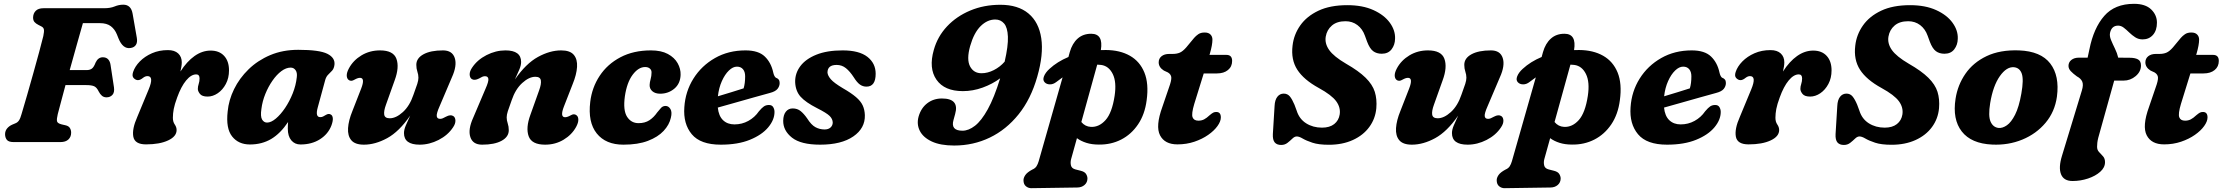

<svg xmlns="http://www.w3.org/2000/svg" viewBox="-20 -743 11622 1004"><path d="M153 -651.5Q153.5 -673 167 -686.5Q180.5 -700 207.5 -700H524.5Q557 -700 579.2 -709.2Q601.5 -718.5 624.5 -718.5Q665.5 -718.5 673.5 -671L695.5 -545Q699.5 -521.5 690.5 -508Q681.5 -494.5 662.5 -492Q622.5 -485.5 599.5 -542.5L591.5 -562.5Q580.5 -590 559.5 -606Q538.5 -622 502 -622H413.5Q400.5 -576 381.8 -510Q363 -444 344.5 -376.5H433.5Q449 -376.5 459.8 -383.8Q470.5 -391 480 -416Q493 -443.5 517.5 -443.5Q535.5 -443.5 545.5 -432.8Q555.5 -422 558 -404L576 -286Q579.5 -259.5 567.8 -246.8Q556 -234 537 -234Q522.5 -234 512.8 -242.5Q503 -251 496.5 -264Q486 -286 472.2 -292Q458.5 -298 431.5 -298H322.5Q309.5 -249.5 298.8 -209.5Q288 -169.5 282 -146Q276 -121 278 -109.5Q280 -98 302.5 -92.5L322 -88Q338.5 -84.5 345.2 -74Q352 -63.5 352 -49Q352 -27.5 337.8 -13.8Q323.5 0 295.5 0H52Q25 0 15.8 -11.8Q6.5 -23.5 6.5 -42Q7 -59 17 -71.2Q27 -83.5 43.5 -91L60 -98Q72 -102.5 79.2 -113.2Q86.5 -124 92.5 -146Q105.5 -189 121.8 -245.8Q138 -302.5 154.5 -361.2Q171 -420 184.8 -471Q198.5 -522 206.5 -554.5Q211.5 -578.5 209.5 -589Q207.5 -599.5 196 -605L180.5 -613Q167.5 -619.5 160.2 -628Q153 -636.5 153 -651.5Z M700 -324Q689 -324.5 679 -334.8Q669 -345 676 -366.5Q685.5 -395.5 711.2 -421.8Q737 -448 774.5 -464.5Q812 -481 858 -481Q893 -481 911.8 -463.5Q930.5 -446 930.5 -417Q930.5 -406.5 928.5 -394.5Q926.5 -382.5 923.5 -369Q957 -421.5 997.2 -450Q1037.5 -478.5 1081.5 -478.5Q1126.5 -478.5 1152 -450.8Q1177.5 -423 1177.5 -375Q1177.5 -335 1161 -304Q1144.5 -273 1118.8 -255.5Q1093 -238 1065.5 -238Q1036.5 -238 1025.5 -252Q1014.5 -266 1014.5 -278Q1014.5 -291 1019 -304.2Q1023.5 -317.5 1023.5 -333Q1023.5 -354 1006 -354Q979.5 -354 953.2 -322.2Q927 -290.5 906.5 -233.5Q893 -197 888.5 -173Q884 -149 884 -127Q884 -106 893.8 -92Q903.5 -78 903.5 -63Q903.5 -29.5 859.2 -8.8Q815 12 743.5 12Q685 12 677.2 -28Q669.5 -68 698 -132L757.5 -275.5Q786.5 -345 751 -345Q739.5 -345 728 -336Q722 -331 714.5 -327.2Q707 -323.5 700 -324Z M1641.5 -181Q1627.5 -130.5 1654.5 -130.5Q1663.5 -130.5 1669.5 -133.8Q1675.5 -137 1684 -142Q1698.5 -151 1710 -144Q1718.5 -139.5 1720.2 -125.8Q1722 -112 1713.5 -88Q1696.5 -42.5 1653.5 -15Q1610.5 12.5 1551 12.5Q1521.5 12.5 1503.2 -9.2Q1485 -31 1485 -70Q1485 -88.5 1486.5 -105Q1446.5 -45 1398 -16.2Q1349.5 12.5 1287 12.5Q1227 12.5 1193.8 -29.5Q1160.5 -71.5 1170.5 -160Q1176 -219.5 1204 -276.8Q1232 -334 1279.8 -380.5Q1327.5 -427 1393 -454.8Q1458.5 -482.5 1539.5 -482.5Q1650 -482.5 1691.5 -461.8Q1733 -441 1729 -404.5Q1726.5 -384.5 1716.8 -373.8Q1707 -363 1696.5 -353Q1686 -343 1681 -326ZM1347 -174Q1341 -134 1350.5 -118Q1360 -102 1376.5 -102Q1397.5 -102 1422.5 -123Q1447.5 -144 1470.8 -178.5Q1494 -213 1510.8 -255Q1527.5 -297 1532 -339.5Q1535 -363 1525.5 -376.2Q1516 -389.5 1500 -389.5Q1476 -389.5 1451.2 -371Q1426.5 -352.5 1404.8 -321.2Q1383 -290 1367.5 -251.8Q1352 -213.5 1347 -174Z M2350.5 -136Q2361 -129 2361.5 -112.5Q2362 -96 2349 -77Q2322 -36 2273.5 -11.2Q2225 13.5 2174.5 13.5Q2092.5 13.5 2092.5 -47Q2092.5 -65.5 2102.5 -88.2Q2112.5 -111 2125 -138.5Q2067 -54.5 2004.5 -20.5Q1942 13.5 1883 13.5Q1836.5 13.5 1817 -9.8Q1797.5 -33 1800 -73Q1802.5 -113 1823 -163L1868.5 -279.5Q1890.5 -336 1862.5 -336Q1851 -336 1834 -326.5Q1815.5 -315 1802.5 -325.5Q1793.5 -333 1793.2 -348.5Q1793 -364 1804.5 -385.5Q1827 -427.5 1870.2 -453.5Q1913.5 -479.5 1967 -479.5Q2037 -479.5 2053 -435.5Q2069 -391.5 2044 -323.5L1998.5 -196Q1986 -162 1989.2 -143.2Q1992.5 -124.5 2018 -124.5Q2051 -124.5 2086.8 -157Q2122.5 -189.5 2142 -247.5Q2156 -285.5 2162 -304.2Q2168 -323 2168 -336.5Q2168 -352.5 2162.5 -368.5Q2157 -384.5 2157 -404Q2157 -438.5 2194.2 -459Q2231.5 -479.5 2296.5 -479.5Q2345 -479.5 2358 -439.8Q2371 -400 2343 -338.5L2279 -188Q2262 -150 2263.8 -135.8Q2265.5 -121.5 2281.5 -121.5Q2288.5 -121.5 2295.5 -124.5Q2302.5 -127.5 2312.5 -133Q2336 -145.5 2350.5 -136Z M2447 -329.5Q2436.5 -337 2436 -353.5Q2435.5 -370 2448.5 -389Q2475.5 -430 2524 -454.8Q2572.5 -479.5 2623 -479.5Q2705 -479.5 2705 -419Q2705 -400.5 2695 -377.8Q2685 -355 2672.5 -327.5Q2730.5 -411 2793 -445.2Q2855.5 -479.5 2914.5 -479.5Q2961 -479.5 2980.5 -456.2Q3000 -433 2997.5 -393Q2995 -353 2974.5 -303L2929 -186.5Q2907 -130 2935 -130Q2946.5 -130 2963.5 -139.5Q2982 -151 2995 -140Q3004 -133 3004.2 -117.2Q3004.5 -101.5 2993 -80Q2970.5 -38.5 2927.2 -12.5Q2884 13.5 2830.5 13.5Q2760.5 13.5 2744.5 -30.5Q2728.5 -74.5 2753.5 -142.5L2799 -270Q2811.5 -304 2808.2 -322.8Q2805 -341.5 2779.5 -341.5Q2746.5 -341.5 2710.8 -309Q2675 -276.5 2655.5 -218.5Q2641.5 -180 2635.5 -161.5Q2629.5 -143 2629.5 -129Q2629.5 -113.5 2635 -97.5Q2640.5 -81.5 2640.5 -62Q2640.5 -27.5 2603.2 -7Q2566 13.5 2501 13.5Q2452.5 13.5 2439.5 -26.2Q2426.5 -66 2454.5 -127.5L2518.5 -278Q2535.5 -316 2533.8 -330.2Q2532 -344.5 2516 -344.5Q2509 -344.5 2502 -341.5Q2495 -338.5 2485 -332.5Q2461.5 -320.5 2447 -329.5Z M3353.5 -392.5Q3318.5 -392.5 3288.2 -352Q3258 -311.5 3247.5 -239Q3237.5 -166 3259 -132.5Q3280.5 -99 3319 -99Q3352.5 -99 3375.8 -114.2Q3399 -129.5 3416.5 -155Q3427 -167.5 3436.2 -178.2Q3445.5 -189 3460.5 -189Q3476 -189 3485.8 -172.8Q3495.5 -156.5 3488 -127Q3480 -90.5 3450.2 -58.5Q3420.5 -26.5 3368.2 -6.5Q3316 13.5 3240 13.5Q3147.5 13.5 3100.5 -45.2Q3053.5 -104 3066.5 -210.5Q3075.5 -285.5 3115.8 -346.5Q3156 -407.5 3224.2 -443.5Q3292.5 -479.5 3384 -479.5Q3437.5 -479.5 3472.2 -460.8Q3507 -442 3523.5 -412.5Q3540 -383 3539 -351.5Q3537.5 -305.5 3506 -279.2Q3474.5 -253 3432 -253Q3406.5 -253 3391.5 -265.8Q3376.5 -278.5 3377 -298.5Q3377.5 -312.5 3382.2 -329.2Q3387 -346 3387 -363.5Q3387.5 -376.5 3378.2 -384.5Q3369 -392.5 3353.5 -392.5Z M4030 -157.5Q4030 -116.5 3997 -77Q3964 -37.5 3901.2 -12Q3838.5 13.5 3749 13.5Q3643 13.5 3597.5 -41Q3552 -95.5 3558.5 -182.5Q3564 -265 3606.2 -332.2Q3648.5 -399.5 3718.8 -439.5Q3789 -479.5 3878.5 -479.5Q3946 -479.5 3979.2 -447.5Q4012.5 -415.5 4023.5 -363.5Q4025.5 -354 4029.5 -346Q4033.5 -338 4038.5 -336Q4046.5 -333.5 4051.8 -327Q4057 -320.5 4057 -309Q4057 -292.5 4046 -278.5Q4035 -264.5 4006 -257Q3971 -247.5 3923 -234Q3875 -220.5 3824.8 -206.2Q3774.5 -192 3733.5 -180.5Q3738 -136.5 3761 -114.5Q3784 -92.5 3820.5 -92.5Q3860 -92.5 3893.2 -110.8Q3926.5 -129 3948.5 -161Q3964 -179.5 3975 -186.8Q3986 -194 4001 -194Q4016.5 -194 4023.2 -182.8Q4030 -171.5 4030 -157.5ZM3833.5 -394.5Q3812.5 -394.5 3791.5 -374.2Q3770.5 -354 3754.8 -319Q3739 -284 3734 -239.5Q3768 -249.5 3804.2 -260.8Q3840.5 -272 3868.5 -281Q3876.5 -306.5 3876.5 -344Q3876.5 -367.5 3865.2 -381Q3854 -394.5 3833.5 -394.5Z M4292 -66Q4312 -66 4323.2 -76.5Q4334.5 -87 4334.5 -102.5Q4334 -121 4318.5 -136.5Q4303 -152 4252.5 -177.5Q4192.5 -208 4166.2 -237.5Q4140 -267 4138 -313.5Q4137 -359.5 4165 -397Q4193 -434.5 4248.8 -457Q4304.5 -479.5 4386.5 -479.5Q4472.5 -479.5 4515.8 -445.8Q4559 -412 4559 -357.5Q4559 -290 4511 -290Q4492 -290 4476.8 -300.8Q4461.5 -311.5 4444 -339.5Q4424.5 -369.5 4403.5 -386.5Q4382.5 -403.5 4355 -403.5Q4307 -403.5 4307 -363.5Q4308.5 -347 4324.8 -328.2Q4341 -309.5 4387 -282Q4431.5 -256.5 4456.2 -235.2Q4481 -214 4491.2 -191.8Q4501.5 -169.5 4502.5 -141Q4504.5 -72.5 4442 -29.5Q4379.5 13.5 4268.5 13.5Q4168 13.5 4121.5 -23.2Q4075 -60 4075.5 -111.5Q4076 -142.5 4089.5 -159.2Q4103 -176 4125 -176Q4149.5 -176 4166.8 -162Q4184 -148 4201 -123.5Q4222 -90 4244 -78Q4266 -66 4292 -66Z M4969.5 18Q4897.5 18 4852.2 -3.2Q4807 -24.5 4789.8 -59Q4772.5 -93.5 4783.5 -133.5Q4796.5 -178.5 4829 -203.2Q4861.5 -228 4905.5 -228Q4998 -228 4974.5 -146.5L4966 -115.5Q4950 -59.5 5013 -59.5Q5045 -59.5 5078.5 -85.5Q5112 -111.5 5145.2 -171.5Q5178.5 -231.5 5210 -333.5Q5169.5 -303.5 5118.5 -285Q5067.5 -266.5 5015 -266.5Q4918.5 -266.5 4877 -326.2Q4835.5 -386 4863 -482Q4882.5 -552 4932.2 -605Q4982 -658 5053.8 -688Q5125.5 -718 5211 -718Q5303.5 -718 5358 -672.5Q5412.5 -627 5425 -542.8Q5437.5 -458.5 5404 -342Q5371 -225.5 5306.5 -145.2Q5242 -65 5155.8 -23.5Q5069.5 18 4969.5 18ZM5053 -502Q5033.5 -432 5052.5 -396Q5071.5 -360 5112.5 -360Q5144.5 -360 5177 -376.5Q5209.5 -393 5233.5 -420.5Q5252.5 -503 5250.5 -551.2Q5248.5 -599.5 5230.5 -620.2Q5212.5 -641 5184.5 -641Q5143 -641 5108 -606.5Q5073 -572 5053 -502Z M5504 -314.5Q5487.5 -301.5 5470 -301.8Q5452.5 -302 5442.5 -313Q5431.5 -324.5 5439.2 -344.2Q5447 -364 5468 -383Q5508.5 -420.5 5567 -445L5574 -470.5Q5587 -516 5615.2 -541.2Q5643.5 -566.5 5686 -566.5Q5750.5 -566.5 5736.5 -481Q5750 -481.5 5763 -481.5Q5836.5 -481 5888.5 -451.5Q5940.5 -422 5964.2 -363.8Q5988 -305.5 5976 -218.5Q5966.5 -145 5931.2 -92.8Q5896 -40.5 5842.8 -13.2Q5789.5 14 5725.5 13Q5689.5 13 5661 4Q5632.5 -5 5611.5 -20.5L5581 89Q5576.5 106 5580.2 122Q5584 138 5604 143L5631.5 150Q5651.5 155 5658.8 166.2Q5666 177.5 5666.5 189.5Q5666.5 211 5651.2 224.2Q5636 237.5 5612.5 237.5L5374 241Q5358 241.5 5345 231.2Q5332 221 5332 199Q5332 186.5 5341.8 172.2Q5351.5 158 5377.5 144Q5393 137.5 5400 126.5Q5407 115.5 5411.5 100L5536.5 -338.5Q5520.5 -327.5 5504 -314.5ZM5684.5 -79.5Q5727.5 -77.5 5761.2 -115.2Q5795 -153 5808.5 -241.5Q5819.5 -314 5798.8 -356Q5778 -398 5738 -403.5Q5728 -405 5717.5 -405L5634.5 -105Q5654 -81 5684.5 -79.5Z M6087.5 -364 6066 -374Q6039 -391 6039 -417Q6039 -437 6054 -449Q6069 -461 6094 -461H6111.5Q6134 -461 6149.5 -467.8Q6165 -474.5 6183 -495L6224.5 -545Q6233.5 -555.5 6246.2 -564.2Q6259 -573 6279.5 -573Q6299.5 -573 6309.8 -562.5Q6320 -552 6320 -536Q6320 -508 6306.5 -462L6304.5 -456H6393Q6423 -456 6423 -424.5Q6423 -394.5 6401.2 -376.8Q6379.5 -359 6343.5 -359H6274.5L6225 -199.5Q6209.5 -147.5 6216.2 -129.8Q6223 -112 6246.5 -112Q6263.5 -112 6276.5 -118.8Q6289.5 -125.5 6306 -141Q6318 -151 6324.5 -154.2Q6331 -157.5 6340 -157.5Q6364 -157.5 6364 -129Q6364 -108.5 6346.5 -84Q6329 -59.5 6298 -37.8Q6267 -16 6225.8 -2Q6184.5 12 6137 12Q6070.5 12 6046 -35.5Q6021.5 -83 6058 -183.5L6093 -286Q6105.5 -320 6105 -336.8Q6104.5 -353.5 6087.5 -364Z M6929 14Q6875 14 6842.8 3.2Q6810.5 -7.5 6792 -18.5Q6773.5 -29.5 6761 -29.5Q6749.5 -29.5 6738 -18.2Q6726.5 -7 6712.5 4Q6698.5 15 6679.5 15Q6657 15 6645.8 1.8Q6634.5 -11.5 6636 -42L6645 -189Q6646.5 -220.5 6659.5 -237Q6672.5 -253.5 6693 -253.5Q6712.5 -253.5 6724.8 -238.8Q6737 -224 6749 -195.5L6760.5 -164.5Q6774 -121 6810 -98.2Q6846 -75.5 6893 -75.5Q6933 -75.5 6956.8 -94.2Q6980.5 -113 6985.5 -144.5Q6991 -181 6967.2 -213.5Q6943.5 -246 6876 -283Q6797.5 -326 6763.8 -378.5Q6730 -431 6739 -504.5Q6745.5 -562 6779.2 -610Q6813 -658 6874.2 -687Q6935.5 -716 7025.5 -716Q7105.5 -716 7162 -690.2Q7218.5 -664.5 7247.8 -624Q7277 -583.5 7275 -540Q7274.5 -508.5 7256.8 -485.2Q7239 -462 7205.5 -462Q7178.5 -462 7160.5 -475.5Q7142.5 -489 7129 -524.5L7117.5 -556Q7105 -591.5 7078.2 -611.8Q7051.5 -632 7016 -632Q6971 -632 6944.8 -609.5Q6918.5 -587 6912.5 -551.5Q6906.5 -515.5 6930.5 -481.5Q6954.5 -447.5 7018.5 -410Q7085 -372 7121 -336.5Q7157 -301 7169 -262.8Q7181 -224.5 7177 -177Q7172 -122 7140.2 -78.8Q7108.5 -35.5 7054.2 -10.8Q7000 14 6929 14Z M7830.5 -136Q7841 -129 7841.5 -112.5Q7842 -96 7829 -77Q7802 -36 7753.5 -11.2Q7705 13.5 7654.5 13.5Q7572.5 13.5 7572.5 -47Q7572.5 -65.5 7582.5 -88.2Q7592.5 -111 7605 -138.5Q7547 -54.5 7484.5 -20.5Q7422 13.5 7363 13.5Q7316.5 13.5 7297 -9.8Q7277.5 -33 7280 -73Q7282.5 -113 7303 -163L7348.5 -279.5Q7370.5 -336 7342.5 -336Q7331 -336 7314 -326.5Q7295.5 -315 7282.5 -325.5Q7273.5 -333 7273.2 -348.5Q7273 -364 7284.5 -385.5Q7307 -427.5 7350.2 -453.5Q7393.5 -479.5 7447 -479.5Q7517 -479.5 7533 -435.5Q7549 -391.5 7524 -323.5L7478.5 -196Q7466 -162 7469.2 -143.2Q7472.5 -124.5 7498 -124.5Q7531 -124.5 7566.8 -157Q7602.5 -189.5 7622 -247.5Q7636 -285.5 7642 -304.2Q7648 -323 7648 -336.5Q7648 -352.5 7642.5 -368.5Q7637 -384.5 7637 -404Q7637 -438.5 7674.2 -459Q7711.5 -479.5 7776.5 -479.5Q7825 -479.5 7838 -439.8Q7851 -400 7823 -338.5L7759 -188Q7742 -150 7743.8 -135.8Q7745.5 -121.5 7761.5 -121.5Q7768.5 -121.5 7775.5 -124.5Q7782.5 -127.5 7792.5 -133Q7816 -145.5 7830.5 -136Z M7978.5 -314.5Q7962 -301.5 7944.5 -301.8Q7927 -302 7917 -313Q7906 -324.5 7913.8 -344.2Q7921.5 -364 7942.5 -383Q7983 -420.5 8041.5 -445L8048.5 -470.5Q8061.5 -516 8089.8 -541.2Q8118 -566.5 8160.5 -566.5Q8225 -566.5 8211 -481Q8224.5 -481.5 8237.5 -481.5Q8311 -481 8363 -451.5Q8415 -422 8438.8 -363.8Q8462.5 -305.5 8450.5 -218.5Q8441 -145 8405.8 -92.8Q8370.5 -40.5 8317.2 -13.2Q8264 14 8200 13Q8164 13 8135.5 4Q8107 -5 8086 -20.5L8055.5 89Q8051 106 8054.8 122Q8058.5 138 8078.5 143L8106 150Q8126 155 8133.2 166.2Q8140.5 177.5 8141 189.5Q8141 211 8125.8 224.2Q8110.5 237.5 8087 237.5L7848.5 241Q7832.5 241.5 7819.5 231.2Q7806.5 221 7806.5 199Q7806.5 186.5 7816.2 172.2Q7826 158 7852 144Q7867.5 137.5 7874.5 126.5Q7881.5 115.5 7886 100L8011 -338.5Q7995 -327.5 7978.5 -314.5ZM8159 -79.5Q8202 -77.5 8235.8 -115.2Q8269.5 -153 8283 -241.5Q8294 -314 8273.2 -356Q8252.5 -398 8212.5 -403.5Q8202.5 -405 8192 -405L8109 -105Q8128.5 -81 8159 -79.5Z M8978 -157.5Q8978 -116.5 8945 -77Q8912 -37.5 8849.2 -12Q8786.5 13.5 8697 13.5Q8591 13.5 8545.5 -41Q8500 -95.5 8506.5 -182.5Q8512 -265 8554.2 -332.2Q8596.5 -399.5 8666.8 -439.5Q8737 -479.5 8826.5 -479.5Q8894 -479.5 8927.2 -447.5Q8960.5 -415.5 8971.5 -363.5Q8973.5 -354 8977.5 -346Q8981.5 -338 8986.5 -336Q8994.5 -333.5 8999.8 -327Q9005 -320.5 9005 -309Q9005 -292.5 8994 -278.5Q8983 -264.5 8954 -257Q8919 -247.5 8871 -234Q8823 -220.5 8772.8 -206.2Q8722.5 -192 8681.5 -180.5Q8686 -136.5 8709 -114.5Q8732 -92.5 8768.5 -92.5Q8808 -92.5 8841.2 -110.8Q8874.5 -129 8896.5 -161Q8912 -179.5 8923 -186.8Q8934 -194 8949 -194Q8964.5 -194 8971.2 -182.8Q8978 -171.5 8978 -157.5ZM8781.5 -394.5Q8760.5 -394.5 8739.5 -374.2Q8718.5 -354 8702.8 -319Q8687 -284 8682 -239.5Q8716 -249.5 8752.2 -260.8Q8788.5 -272 8816.5 -281Q8824.5 -306.5 8824.5 -344Q8824.5 -367.5 8813.2 -381Q8802 -394.5 8781.5 -394.5Z M9080 -324Q9069 -324.5 9059 -334.8Q9049 -345 9056 -366.5Q9065.5 -395.5 9091.2 -421.8Q9117 -448 9154.5 -464.5Q9192 -481 9238 -481Q9273 -481 9291.8 -463.5Q9310.5 -446 9310.5 -417Q9310.5 -406.5 9308.5 -394.5Q9306.5 -382.5 9303.5 -369Q9337 -421.5 9377.2 -450Q9417.5 -478.5 9461.5 -478.5Q9506.5 -478.5 9532 -450.8Q9557.5 -423 9557.5 -375Q9557.5 -335 9541 -304Q9524.5 -273 9498.8 -255.5Q9473 -238 9445.5 -238Q9416.5 -238 9405.5 -252Q9394.5 -266 9394.5 -278Q9394.5 -291 9399 -304.2Q9403.5 -317.5 9403.5 -333Q9403.5 -354 9386 -354Q9359.5 -354 9333.2 -322.2Q9307 -290.5 9286.5 -233.5Q9273 -197 9268.5 -173Q9264 -149 9264 -127Q9264 -106 9273.8 -92Q9283.5 -78 9283.5 -63Q9283.5 -29.5 9239.2 -8.8Q9195 12 9123.5 12Q9065 12 9057.2 -28Q9049.5 -68 9078 -132L9137.5 -275.5Q9166.5 -345 9131 -345Q9119.5 -345 9108 -336Q9102 -331 9094.5 -327.2Q9087 -323.5 9080 -324Z M9871.5 14Q9817.5 14 9785.2 3.2Q9753 -7.5 9734.5 -18.5Q9716 -29.5 9703.5 -29.5Q9692 -29.5 9680.5 -18.2Q9669 -7 9655 4Q9641 15 9622 15Q9599.5 15 9588.2 1.8Q9577 -11.5 9578.5 -42L9587.5 -189Q9589 -220.5 9602 -237Q9615 -253.5 9635.5 -253.5Q9655 -253.5 9667.2 -238.8Q9679.5 -224 9691.5 -195.5L9703 -164.5Q9716.5 -121 9752.5 -98.2Q9788.5 -75.5 9835.5 -75.5Q9875.5 -75.5 9899.2 -94.2Q9923 -113 9928 -144.5Q9933.5 -181 9909.8 -213.5Q9886 -246 9818.5 -283Q9740 -326 9706.2 -378.5Q9672.5 -431 9681.5 -504.5Q9688 -562 9721.8 -610Q9755.5 -658 9816.8 -687Q9878 -716 9968 -716Q10048 -716 10104.5 -690.2Q10161 -664.5 10190.2 -624Q10219.5 -583.5 10217.5 -540Q10217 -508.5 10199.2 -485.2Q10181.5 -462 10148 -462Q10121 -462 10103 -475.5Q10085 -489 10071.5 -524.5L10060 -556Q10047.5 -591.5 10020.8 -611.8Q9994 -632 9958.5 -632Q9913.5 -632 9887.2 -609.5Q9861 -587 9855 -551.5Q9849 -515.5 9873 -481.5Q9897 -447.5 9961 -410Q10027.5 -372 10063.5 -336.5Q10099.5 -301 10111.5 -262.8Q10123.5 -224.5 10119.5 -177Q10114.5 -122 10082.8 -78.8Q10051 -35.5 9996.8 -10.8Q9942.5 14 9871.5 14Z M10538 -479.5Q10652 -475 10701.2 -410.8Q10750.5 -346.5 10736 -237.5Q10725 -158.5 10676.5 -100.8Q10628 -43 10555 -13Q10482 17 10397.5 13Q10288 8 10238.5 -55.5Q10189 -119 10206 -227Q10217 -298.5 10257.5 -357.2Q10298 -416 10368.2 -449.5Q10438.5 -483 10538 -479.5ZM10431 -74Q10451.5 -72 10474.2 -87.8Q10497 -103.5 10517.2 -143.2Q10537.5 -183 10550 -254Q10563 -327 10552.2 -357.8Q10541.5 -388.5 10511.5 -391.5Q10473 -395 10437.5 -344.8Q10402 -294.5 10387 -204Q10376 -136 10389.2 -106.5Q10402.5 -77 10431 -74Z M10796.5 -398.5Q10796.5 -417.5 10811.5 -429.5Q10826.5 -441.5 10851 -441.5H10896.5L10906 -485.5Q10928 -596 10983.2 -659.5Q11038.5 -723 11139 -723Q11198.5 -723 11228.8 -693.8Q11259 -664.5 11259 -624.5Q11259 -584 11238.2 -560.5Q11217.5 -537 11184 -537Q11162.5 -537 11145.5 -548Q11128.5 -559 11114 -573.2Q11099.5 -587.5 11085.5 -598.2Q11071.5 -609 11056 -609Q11022.5 -609 11014 -572.5Q11010 -555.5 11018.8 -534.2Q11027.5 -513 11039.2 -489.2Q11051 -465.5 11056.5 -441.5L11116 -441Q11144 -441 11159.8 -432.5Q11175.5 -424 11175.5 -400.5Q11175.5 -368.5 11147.8 -345Q11120 -321.5 11084.5 -321.5H11035.5L10952 -22Q10948.5 -8 10947.2 3.8Q10946 15.5 10946 24.5Q10946 41.5 10956.5 52.2Q10967 63 10977.2 74.5Q10987.5 86 10987.5 105Q10987.5 133 10962.5 155.2Q10937.5 177.5 10898.5 190.5Q10859.5 203.5 10818 203.5Q10771.5 203.5 10757.5 168.2Q10743.5 133 10762.5 71.5L10866.5 -270Q10875.5 -299.5 10868.5 -316Q10861.5 -332.5 10840.5 -343.5Q10820.5 -358 10808.5 -370.8Q10796.5 -383.5 10796.5 -398.5Z M11247 -364 11225.5 -374Q11198.5 -391 11198.5 -417Q11198.5 -437 11213.5 -449Q11228.5 -461 11253.5 -461H11271Q11293.5 -461 11309 -467.8Q11324.5 -474.5 11342.5 -495L11384 -545Q11393 -555.5 11405.8 -564.2Q11418.5 -573 11439 -573Q11459 -573 11469.2 -562.5Q11479.5 -552 11479.5 -536Q11479.5 -508 11466 -462L11464 -456H11552.5Q11582.5 -456 11582.5 -424.5Q11582.5 -394.5 11560.8 -376.8Q11539 -359 11503 -359H11434L11384.5 -199.5Q11369 -147.5 11375.8 -129.8Q11382.5 -112 11406 -112Q11423 -112 11436 -118.8Q11449 -125.5 11465.5 -141Q11477.5 -151 11484 -154.2Q11490.5 -157.5 11499.5 -157.5Q11523.5 -157.5 11523.5 -129Q11523.5 -108.5 11506 -84Q11488.5 -59.5 11457.5 -37.8Q11426.5 -16 11385.2 -2Q11344 12 11296.5 12Q11230 12 11205.5 -35.5Q11181 -83 11217.5 -183.5L11252.5 -286Q11265 -320 11264.5 -336.8Q11264 -353.5 11247 -364Z"/></svg>

Font: Fraunces 9pt SuperSoft
Style: Bold Italic
Weight: 700
Italic angle: -16°
Version: Version 1.000;[b76b70a41]